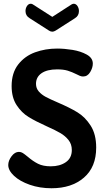

<svg xmlns="http://www.w3.org/2000/svg" viewBox="-20 -995 562 1024"><path d="M373 -975Q385 -975 393 -963Q401 -951 401 -936Q401 -911 380 -898L277 -832Q267 -826 259 -826Q250 -826 241 -832L138 -898Q116 -911 116 -936Q116 -951 124 -963Q132 -975 144 -975Q151 -975 156 -971L259 -905L361 -971Q368 -975 373 -975ZM363 -195Q363 -226 345.5 -248Q328 -270 302.5 -285Q277 -300 230 -321Q170 -348 132.5 -371Q95 -394 68.5 -434.5Q42 -475 42 -536Q42 -606 77 -651Q112 -696 167 -716Q222 -736 285 -736Q323 -736 366.5 -729Q410 -722 442.5 -704Q475 -686 475 -656Q475 -634 461 -610.5Q447 -587 423 -587Q415 -587 406 -590.5Q397 -594 388 -599Q364 -611 341.5 -618Q319 -625 285 -625Q231 -625 201.5 -604.5Q172 -584 172 -548Q172 -524 187 -507Q202 -490 224.5 -478Q247 -466 289 -448Q352 -421 393 -396Q434 -371 463.5 -325Q493 -279 493 -208Q493 -104 427.5 -47.5Q362 9 255 9Q192 9 139 -9.5Q86 -28 55 -57Q24 -86 24 -115Q24 -138 41.5 -161.5Q59 -185 81 -185Q92 -185 101.5 -179Q111 -173 128 -159Q156 -135 183 -121.5Q210 -108 251 -108Q299 -108 331 -130Q363 -152 363 -195Z"/></svg>

Font: Dosis
Style: Regular
Weight: 400
Designer: Edgar Tolentino, Pablo Impallari, Igino Marini
Foundry: Edgar Tolentino, Pablo Impallari, Igino Marini
Version: Version 1.007;Glyphs 3.1.1 (3134)